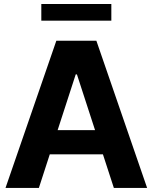

<svg xmlns="http://www.w3.org/2000/svg" viewBox="-20 -929 754 949"><path d="M172.1 0H7.2L258.4 -727.5H456.4L707.2 0H542.8L360.2 -561.3H354.3ZM162.3 -285.9H551.4V-166.2H162.3ZM530.3 -909.2V-826.8H184.2V-909.2Z"/></svg>

Font: Inter Tight
Style: Regular
Weight: 400
Designer: Rasmus Andersson
Foundry: rsms
Version: Version 3.002